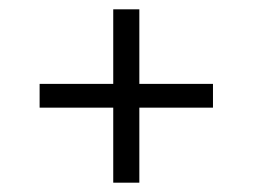

<svg xmlns="http://www.w3.org/2000/svg" viewBox="-20 -499 542 412"><path d="M223 -268H65V-319H223V-479H279V-319H437V-268H279V-107H223Z"/></svg>

Font: Bellota
Style: Regular
Weight: 400
Designer: Kemie Guaida
Foundry: Kemie Guaida
Version: Version 4.001